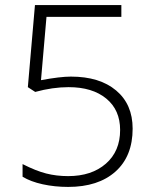

<svg xmlns="http://www.w3.org/2000/svg" viewBox="-20 -734 611 764"><path d="M262.2 -429.2Q376.5 -429.2 442.1 -374Q507.8 -318.8 507.8 -222.2Q507.8 -112.3 439.5 -51.3Q371.1 9.8 251 9.8Q197.8 9.8 149.9 -0.7Q102.1 -11.2 69.8 -30.8V-81.1Q122.6 -54.2 163.6 -43.7Q204.6 -33.2 251 -33.2Q344.7 -33.2 401.4 -82.8Q458 -132.3 458 -216.8Q458 -296.4 402.8 -341.8Q347.7 -387.2 252.9 -387.2Q189.5 -387.2 120.1 -368.2L90.8 -387.2L119.1 -713.9H462.9V-667H165L143.1 -415Q219.2 -429.2 262.2 -429.2Z"/></svg>

Font: JBL Sans
Style: Light
Weight: 300
Version: Version 1.10